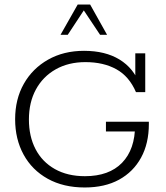

<svg xmlns="http://www.w3.org/2000/svg" viewBox="-20 -819 734 850"><path d="M355 11Q261 11 191.5 -27.5Q122 -66 84.5 -134.5Q47 -203 47 -291Q47 -380 85.5 -448Q124 -516 193 -555Q262 -594 352 -594Q446 -594 509 -555.5Q572 -517 598 -446L579 -452V-583H623V-411H582Q552 -481 495 -512.5Q438 -544 358 -544Q283 -544 226.5 -512Q170 -480 139 -423Q108 -366 108 -290Q108 -215 137.5 -158.5Q167 -102 223 -70.5Q279 -39 356 -39Q463 -39 520.5 -98.5Q578 -158 578 -265L602 -237H449V-280H639V-270Q639 -184 604.5 -121Q570 -58 507 -23.5Q444 11 355 11ZM248 -665 324 -799H379L454 -665H423L351 -773L280 -665Z"/></svg>

Font: Rokkitt SemiBold Light
Style: Regular
Weight: 300
Version: Version 3.103